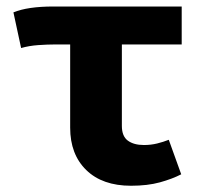

<svg xmlns="http://www.w3.org/2000/svg" viewBox="-20 -565 655 602"><path d="M549.7 -544.6V-425.6H362.1V-170.3Q362.1 -137.9 380.8 -124.1Q399.5 -110.3 431.3 -110.3Q452.8 -110.3 472.6 -115.1Q492.3 -120 509.2 -126.7L548.2 -18.5Q520.5 -4.1 481.5 6.7Q442.6 17.4 390.8 17.4Q301 17.4 250.5 -31.8Q200 -81 200 -164.6V-425.6H151.8Q129.2 -425.6 100 -423.6Q70.8 -421.5 46.2 -414.4L22.1 -526.2Q66.7 -544.6 147.2 -544.6Z"/></svg>

Font: FiraCode Nerd Font Mono
Style: Bold
Weight: 700
Monospace: yes
Designer: Carrois Corporate, Edenspiekermann AG, Nikita Prokopov
Foundry: Carrois Corporate, Edenspiekermann AG, Nikita Prokopov
Version: Version 6.002;Nerd Fonts 3.3.0